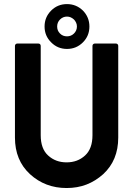

<svg xmlns="http://www.w3.org/2000/svg" viewBox="-20 -927 670 953"><path d="M54.2 -699.2Q54.2 -704.1 57.6 -707.5Q61 -710.9 65.9 -710.9H170.4Q175.8 -710.9 179 -707.5Q182.1 -704.1 182.1 -699.2V-255.9Q182.1 -188.5 218.8 -155.3Q255.9 -121.1 310.5 -121.1Q365.2 -121.1 402.3 -155.3Q439 -189 439 -255.9V-699.2Q439 -704.1 442.4 -707.5Q445.8 -710.9 450.7 -710.9H555.2Q560.5 -710.9 563.7 -707.5Q566.9 -704.1 566.9 -699.2V-244.1Q566.9 -131.3 492.2 -62.5Q454.1 -28.3 409.2 -11Q364.3 6.3 310.5 6.3Q204.1 6.3 128.9 -62.5Q54.2 -131.3 54.2 -244.1ZM263.7 -795.4Q263.7 -774.4 277.8 -760.7Q291.5 -746.6 312.5 -746.6Q333 -746.6 347.2 -760.7Q361.8 -775.4 361.8 -795.4Q361.8 -805.7 357.9 -814.2Q354 -822.8 347.2 -830.1Q339.8 -836.9 331.3 -840.8Q322.8 -844.7 312.5 -844.7Q292.5 -844.7 277.8 -830.1Q263.7 -815.9 263.7 -795.4ZM201.2 -795.4Q201.2 -841.8 233.9 -874.5Q266.1 -906.7 312.5 -906.7Q358.4 -906.7 391.6 -874.5Q423.8 -841.3 423.8 -795.4Q423.8 -749 391.6 -716.8Q358.9 -684.1 312.5 -684.1Q266.1 -684.1 233.9 -716.8Q201.2 -749 201.2 -795.4Z"/></svg>

Font: Alte DIN 1451 Mittelschrift
Style: Bold
Weight: 700
Designer: Peter Wiegel
Foundry: Peter Wiegel
Version: Version 1.003